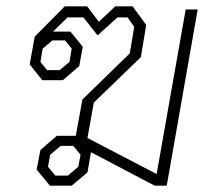

<svg xmlns="http://www.w3.org/2000/svg" viewBox="-20 -588 682 608"><path d="M606 -558 508 0H470L268 -106L257 -42L207 0H138L96 -51L108 -113L160 -158H220L241 -273L391 -419L405 -503L384 -533H352L289 -476L244 -533H194L148 -488H203L242 -440L231 -379L179 -334H114L74 -384L90 -472L185 -568H256L293 -519L345 -568H400L443 -509L426 -407L277 -263L257 -151L476 -37L568 -558ZM146 -460 115 -434 108 -392 129 -366H169L200 -392L207 -434L186 -460ZM235 -98 212 -126H172L139 -98L132 -60L155 -32H195L228 -60Z"/></svg>

Font: Chakra Petch ExtraLight
Style: Italic
Weight: 275
Italic angle: -10°
Designer: Katatrad Aksorn Co.,Ltd.
Foundry: Cadson Demak Co.,Ltd.
Version: Version 1.000; ttfautohint (v1.6)